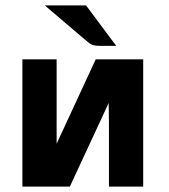

<svg xmlns="http://www.w3.org/2000/svg" viewBox="-20 -692 626 712"><path d="M146 -672H299L411 -522H352Q330 -522 320.5 -526.5Q311 -531 294 -546ZM63 0V-472H190V-232V-159L335 -472H511V0H384V-238Q384 -250 383.5 -273.5Q383 -297 383 -310L239 0Z"/></svg>

Font: Coval
Style: Heavy
Weight: 900
Foundry: Context Ltd
Version: Version 001.000